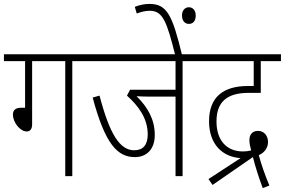

<svg xmlns="http://www.w3.org/2000/svg" viewBox="-20 -899 1454 980"><path d="M144 -587H313V0H349V-587H444V-622H0V-587H108V-349H88C57 -349 46 -335 46 -314C46 -274 83 -228 116 -228C133 -228 144 -239 144 -265Z M912 -587H1006V-622H431V-587H876V-441H644L628 -411C688 -357 734 -294 734 -213C734 -159 710 -132 665 -132C592 -132 540 -213 488 -411L453 -401C517 -162 580 -97 669 -97C723 -97 770 -132 770 -210C770 -290 733 -353 677 -408C693 -407 713 -406 732 -406H876V0H912Z M875 -615H910C860 -821 833 -879 743 -879C716 -879 690 -873 668 -864L678 -830C701 -839 724 -844 745 -844C812 -844 832 -786 875 -615ZM909 -820C909 -791 925 -777 944 -777C964 -777 979 -790 979 -820C979 -845 965 -862 944 -862C924 -862 909 -846 909 -820Z M1044 15 1065 45 1269 -96 1271 -97C1284 -45 1301 7 1321 61L1355 48C1333 -5 1315 -55 1301 -107C1331 -120 1348 -146 1348 -174C1348 -205 1329 -231 1297 -231C1269 -231 1253 -213 1253 -184C1253 -167 1257 -149 1262 -131C1249 -128 1235 -126 1220 -126C1138 -126 1085 -181 1085 -279C1085 -381 1141 -425 1249 -425H1311V-587H1414V-622H993V-587H1275V-460H1245C1118 -460 1047 -402 1047 -280C1047 -164 1114 -98 1208 -92Z"/></svg>

Font: Noto Sans Devanagari Condensed ExtraLight
Style: Regular
Weight: 200
Width: 3
Designer: Jelle Bosma - Monotype Design Team
Foundry: Monotype Imaging Inc.
Version: Version 2.004